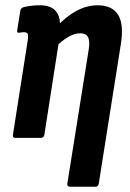

<svg xmlns="http://www.w3.org/2000/svg" viewBox="-20 -522 494 727"><path d="M247 185Q233 185 235 173L316 -335Q321 -368 313 -382Q305 -396 283 -396Q263 -396 240 -383Q217 -370 190 -344L187 -414Q228 -458 268 -480Q308 -502 350 -502Q405 -502 427.5 -465.5Q450 -429 437 -351L354 173Q352 185 342 185ZM38 0Q27 0 29 -12L85 -369Q88 -389 84.5 -394.5Q81 -400 71 -400Q67 -400 62 -399.5Q57 -399 51 -398Q44 -397 45 -407L57 -482Q59 -492 70 -495Q86 -499 101 -500.5Q116 -502 132 -502Q174 -502 193 -478Q212 -454 205 -409L202 -392L204 -371L148 -12Q146 0 135 0Z"/></svg>

Font: Sofia Sans Condensed ExtraBold
Style: Italic
Weight: 800
Italic angle: -9°
Version: Version 4.100